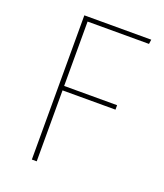

<svg xmlns="http://www.w3.org/2000/svg" viewBox="-128 -767 727 852"><g transform="rotate(20 235.5 -340.5)"><path d="M123 0V-681H439L436 -660H146V-356H396V-335H146V0Z"/></g></svg>

Font: FiraGO Thin
Style: Regular
Weight: 100
Designer: bBox Type
Foundry: bBox Type GmbH
Version: Version 1.001;PS 001.001;hotconv 1.0.88;makeotf.lib2.5.64775